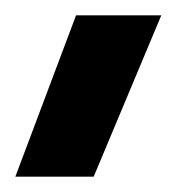

<svg xmlns="http://www.w3.org/2000/svg" viewBox="-28 -108 252 250"><path d="M182 -88Q160 -35 138 17Q116 69 94 122H-8Q12 69 31.5 17Q51 -35 71 -88Z"/></svg>

Font: Reem Kufi Fun SemiBold
Style: Regular
Weight: 600
Designer: Khaled Hosny
Version: Version 1.005